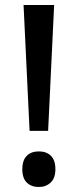

<svg xmlns="http://www.w3.org/2000/svg" viewBox="-20 -734 310 766"><path d="M98 -212 74 -714H196L172 -212ZM135 12Q105 12 87 -5.5Q69 -23 69 -59Q69 -94 86.5 -112Q104 -130 135 -130Q165 -130 183 -112.5Q201 -95 201 -59Q201 -23 182 -5.5Q163 12 135 12Z"/></svg>

Font: Noto Sans Malayalam SemiCondensed Medium
Style: Regular
Weight: 500
Width: 4
Designer: Jelle Bosma - Monotype Design Team
Foundry: Monotype Imaging Inc.
Version: Version 2.104; ttfautohint (v1.8.4.7-5d5b)